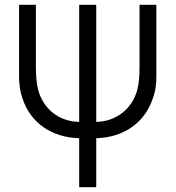

<svg xmlns="http://www.w3.org/2000/svg" viewBox="-20 -560 736 805"><path d="M312 225H383.5V19.5C500.5 16.5 587.5 -47.5 620.5 -146.5C633 -181 635.5 -210.5 635.5 -240.5V-540H565V-279.5C565 -242 562.5 -212 557 -189.5C538 -105 466.5 -50 383.5 -49V-540H312V-49C228.5 -50 160.5 -102 139 -187C133.5 -210.5 130.5 -241 130.5 -279.5V-540H60V-240.5C60 -212 62.5 -180 75 -145.5C108 -45.5 196 16.5 312 19.5Z"/></svg>

Font: Vela Sans
Style: Regular
Weight: 400
Designer: Principal design: Mikhail Sharanda - project Manrope.
Design modification: Ravid Balaliev
Foundry: Mikhail Sharanda
Version: Version 1.001